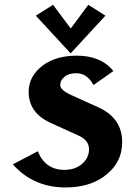

<svg xmlns="http://www.w3.org/2000/svg" viewBox="-20 -782 570 811"><path d="M257.3 9.8Q120.6 9.8 34.2 -87.9L139.6 -143.1Q171.4 -64.5 252 -64.5Q302.7 -64.5 333 -95.7Q356 -119.1 356 -151.9Q356 -189.5 311.5 -209.5L194.3 -262.7Q101.1 -305.2 101.1 -393.6Q101.1 -459.5 158.7 -503.9Q214.8 -546.9 304.2 -546.9Q406.7 -546.9 459 -481.9L375 -422.9Q348.1 -472.7 302.2 -472.7Q271.5 -472.7 253.9 -459Q234.4 -443.4 234.4 -422.9Q234.4 -401.4 281.2 -380.4L395.5 -328.6Q496.1 -283.2 496.1 -181.6Q496.1 -92.8 419.9 -37.1Q355.5 9.8 257.3 9.8ZM204.1 -761.7 278.8 -661.6 353 -761.7 425.3 -715.8 278.3 -556.6 131.3 -715.8Z"/></svg>

Font: Klaudia
Style: Bold
Weight: 700
Designer: Wojciech Kalinowski "wmk69" (wmk69@o2.pl)
Foundry: Wojciech Kalinowski "wmk69" (wmk69@o2.pl)
Version: Version 3.1.0; 2021-05-10